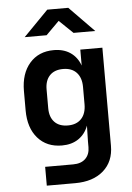

<svg xmlns="http://www.w3.org/2000/svg" viewBox="-63 -831 725 1057"><g transform="rotate(-5 300.0 -302.5)"><path d="M152 180V76H307Q351 76 375 52.5Q399 29 399 -11V-44L401 -130Q384 -84 346.5 -58.5Q309 -33 255 -33Q171 -33 121.5 -89.5Q72 -146 72 -243V-350Q72 -446 121.5 -503Q171 -560 255 -560Q309 -560 346.5 -534.5Q384 -509 401 -462V-550H523V-8Q523 79 465.5 129.5Q408 180 309 180ZM297 -140Q345 -140 371.5 -168.5Q398 -197 398 -248V-344Q398 -395 371.5 -423.5Q345 -452 297 -452Q249 -452 223 -424.5Q197 -397 197 -348V-244Q197 -195 223 -167.5Q249 -140 297 -140ZM102 -645 239 -785H355L492 -645H372L296 -718L223 -645Z"/></g></svg>

Font: JetBrains Mono NL
Style: Bold
Weight: 700
Monospace: yes
Designer: Philipp Nurullin, Konstantin Bulenkov
Foundry: JetBrains
Version: Version 2.305; ttfautohint (v1.8.4.7-5d5b)